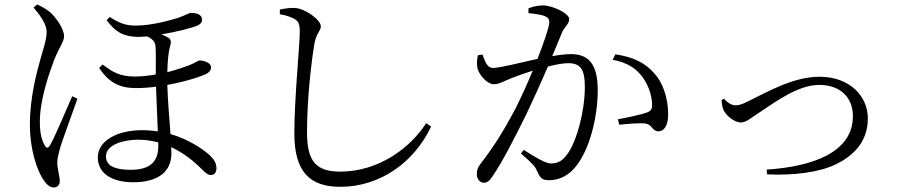

<svg xmlns="http://www.w3.org/2000/svg" viewBox="-20 -786 4040 848"><path d="M128 -753C154 -722 186 -682 186 -644C186 -609 168 -561 159 -526C144 -473 112 -359 112 -236C112 -125 143 -37 169 4C185 29 200 42 217 42C235 42 244 30 244 13C244 -9 233 -38 233 -70C233 -86 239 -110 248 -141C261 -182 303 -295 322 -350L299 -361C276 -309 220 -175 200 -143C192 -130 183 -131 177 -145C165 -166 156 -195 156 -249C156 -346 198 -465 218 -518C243 -582 263 -601 263 -626C263 -659 227 -710 199 -734C181 -748 163 -758 144 -766ZM679 -157V-140C679 -72 643 -36 557 -36C485 -36 448 -55 448 -95C448 -148 527 -169 589 -169C619 -169 649 -165 679 -157ZM433 -501 418 -486C462 -419 512 -397 579 -397C610 -397 638 -399 669 -403L677 -206C655 -209 632 -211 607 -211C499 -211 412 -165 412 -91C412 -17 479 19 569 19C672 19 737 -23 737 -109L736 -136C782 -115 827 -83 871 -39C885 -25 897 -13 912 -13C928 -13 936 -26 936 -43C936 -66 924 -85 900 -106C869 -132 811 -171 733 -194C728 -259 721 -344 719 -411C775 -421 837 -437 878 -454C903 -463 912 -475 912 -488C912 -511 877 -519 861 -519C856 -519 848 -512 821 -500C796 -490 760 -478 719 -467C720 -514 723 -554 732 -584C737 -602 735 -611 724 -619C715 -625 704 -630 693 -634C758 -645 827 -662 854 -674C866 -680 873 -688 872 -700C872 -721 850 -729 824 -729C814 -729 802 -720 769 -708C742 -699 653 -673 580 -673C535 -673 506 -684 465 -711L451 -697C491 -642 530 -623 593 -623L631 -625C648 -617 666 -604 667 -580C669 -555 668 -503 668 -457C643 -453 611 -448 576 -448C505 -448 474 -471 433 -501Z M1216 -723C1242 -719 1265 -711 1281 -702C1298 -692 1304 -681 1304 -645C1304 -587 1280 -352 1280 -197C1280 -26 1349 39 1483 39C1660 39 1810 -70 1884 -227L1862 -242C1795 -136 1655 -28 1483 -28C1373 -28 1336 -76 1336 -203C1336 -339 1353 -501 1369 -595C1378 -642 1397 -649 1397 -670C1397 -698 1328 -749 1281 -751C1263 -752 1242 -749 1216 -744Z M2686 -522C2751 -510 2791 -483 2819 -444C2849 -402 2858 -358 2860 -332C2861 -306 2858 -297 2837 -289C2810 -279 2746 -266 2709 -259L2715 -235C2749 -239 2812 -244 2833 -240C2862 -234 2860 -206 2889 -206C2918 -207 2931 -240 2931 -280C2931 -357 2906 -423 2869 -463C2829 -508 2779 -534 2698 -546ZM2314 -728C2338 -726 2375 -721 2390 -713C2403 -707 2406 -699 2406 -687C2406 -668 2384 -603 2354 -526C2280 -510 2190 -486 2158 -486C2129 -486 2122 -518 2111 -545L2091 -542C2086 -523 2085 -500 2089 -484C2097 -452 2134 -414 2160 -414C2185 -414 2199 -425 2242 -442C2262 -450 2296 -462 2333 -474C2309 -416 2282 -357 2258 -309C2201 -201 2157 -133 2102 -62C2089 -45 2086 -33 2086 -16C2086 7 2102 21 2116 21C2131 21 2142 14 2157 -10C2200 -73 2250 -171 2305 -282C2337 -349 2371 -425 2400 -492C2434 -501 2467 -507 2490 -507C2546 -507 2563 -476 2563 -403C2563 -289 2526 -167 2493 -116C2467 -75 2444 -64 2413 -64C2390 -64 2345 -91 2293 -124L2281 -108C2337 -60 2344 -48 2351 -33C2364 -4 2371 10 2404 10C2455 10 2496 -15 2525 -53C2584 -127 2620 -267 2620 -388C2620 -506 2577 -547 2502 -547C2479 -547 2446 -543 2419 -538L2463 -644C2474 -669 2494 -680 2494 -702C2494 -727 2420 -762 2379 -762C2352 -762 2331 -756 2314 -749Z M3178 -350 3167 -344C3168 -328 3170 -311 3177 -297C3190 -273 3225 -245 3252 -245C3275 -245 3294 -263 3347 -298C3400 -332 3503 -411 3598 -411C3692 -411 3747 -355 3747 -273C3747 -112 3567 -50 3366 -37L3368 -16C3484 -10 3601 -25 3673 -61C3753 -100 3813 -163 3813 -263C3813 -358 3737 -447 3599 -447C3482 -447 3366 -378 3289 -341C3254 -323 3242 -321 3228 -321C3211 -321 3192 -333 3178 -350Z"/></svg>

Font: Source Han Serif KR
Style: Regular
Weight: 400
Designer: Ryoko NISHIZUKA 西塚涼子 (kana & ideographs); Frank Grießhammer (Latin, Greek & Cyrillic); Wenlong ZHANG 张文龙 (bopomofo); San
Foundry: Adobe
Version: Version 2.001;hotconv 1.1.0;makeotfexe 2.6.0